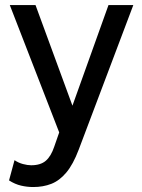

<svg xmlns="http://www.w3.org/2000/svg" viewBox="-20 -510 556 754"><path d="M110.5 224.5Q86.5 224.5 62.8 219Q39 213.5 15.5 198.5L37 119Q52.5 129.5 70.2 134.2Q88 139 102.5 139Q139.5 139 160 121.2Q180.5 103.5 193 66L212.5 10L18.5 -490H119.5L264.5 -95L406 -490H503.5L289 78Q267 136 240.2 167.8Q213.5 199.5 181.5 212Q149.5 224.5 110.5 224.5Z"/></svg>

Font: Geologica Light
Style: Regular
Weight: 300
Designer: Sindre Bremnes, Frode Helland
Foundry: Monokrom Skriftforlag AS
Version: Version 1.010; ttfautohint (v1.8.4.7-5d5b);gftools[0.9.28]